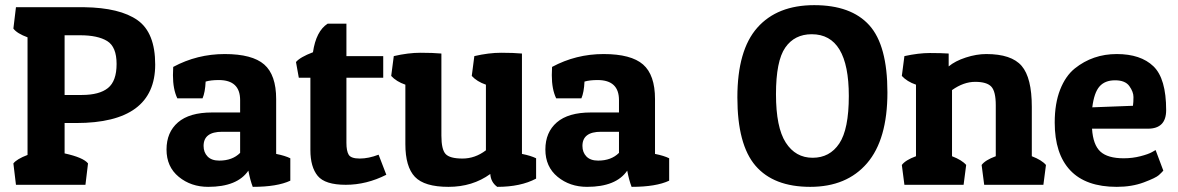

<svg xmlns="http://www.w3.org/2000/svg" viewBox="-20 -718 4576 746"><path d="M276 -240H231V-122Q304 -106 322 -83L312 0H42L32 -83Q45 -100 87 -116V-573Q46 -588 32 -607L42 -690H307Q446 -688 514.5 -639.5Q583 -591 583 -467Q583 -240 276 -240ZM291 -581H231V-349H298Q366 -349 399.5 -376Q433 -403 433 -469.5Q433 -536 396.5 -558.5Q360 -581 291 -581Z M652 -426Q652 -441 653 -458Q746 -508 853 -508Q960 -508 1006.5 -467.5Q1053 -427 1053 -333V-120Q1088 -113 1108 -103V-16Q1057 8 962 8Q952 -18 945 -55Q902 8 789 8Q722 8 674.5 -31Q627 -70 627 -137Q627 -204 671.5 -242.5Q716 -281 804 -281H913V-329Q913 -407 830 -407Q799 -407 779 -401Q777 -359 767 -336H669Q652 -371 652 -426ZM832 -94Q883 -94 913 -124V-206H843Q771 -206 771 -151Q771 -126 786.5 -110Q802 -94 832 -94Z M1326 -626V-500H1469V-416H1326V-163Q1326 -131 1335 -116.5Q1344 -102 1378 -102Q1412 -102 1451 -117L1481 -39Q1404 0 1323.5 0Q1243 0 1214.5 -34.5Q1186 -69 1186 -135V-416H1141L1130 -477Q1146 -496 1196 -515Q1208 -597 1253 -626Z M1885 -42Q1816 8 1722.5 8Q1629 8 1592 -31Q1555 -70 1555 -158V-389Q1520 -401 1500 -423L1510 -500Q1566 -513 1614 -513Q1662 -513 1695 -510V-191Q1695 -137 1711.5 -119.5Q1728 -102 1777 -102Q1826 -102 1868 -134V-389Q1833 -401 1813 -423L1823 -500Q1879 -513 1927 -513Q1975 -513 2008 -510V-120Q2043 -113 2063 -103V-24Q2003 8 1912 8Q1887 -10 1885 -42Z M2124 -426Q2124 -441 2125 -458Q2218 -508 2325 -508Q2432 -508 2478.5 -467.5Q2525 -427 2525 -333V-120Q2560 -113 2580 -103V-16Q2529 8 2434 8Q2424 -18 2417 -55Q2374 8 2261 8Q2194 8 2146.5 -31Q2099 -70 2099 -137Q2099 -204 2143.5 -242.5Q2188 -281 2276 -281H2385V-329Q2385 -407 2302 -407Q2271 -407 2251 -401Q2249 -359 2239 -336H2141Q2124 -371 2124 -426ZM2304 -94Q2355 -94 2385 -124V-206H2315Q2243 -206 2243 -151Q2243 -126 2258.5 -110Q2274 -94 2304 -94Z M3128 8Q2986 8 2915.5 -74Q2845 -156 2845 -339.5Q2845 -523 2922.5 -610.5Q3000 -698 3143.5 -698Q3287 -698 3357.5 -620Q3428 -542 3428 -359Q3428 -176 3349 -84Q3270 8 3128 8ZM3278 -345Q3278 -585 3134 -585Q3067 -585 3031 -533Q2995 -481 2995 -352Q2995 -223 3033 -164Q3071 -105 3137.5 -105Q3204 -105 3241 -160.5Q3278 -216 3278 -345Z M3494 -500Q3549 -512 3593 -512Q3637 -512 3666 -510V-460Q3691 -481 3732.5 -494.5Q3774 -508 3812 -508Q3910 -508 3949.5 -462Q3989 -416 3989 -303V-111Q4028 -96 4044 -77L4034 0H3804L3794 -77Q3808 -96 3849 -111V-309Q3849 -363 3831.5 -381.5Q3814 -400 3769 -400Q3724 -400 3679 -368V-111Q3718 -96 3734 -77L3724 0H3494L3484 -77Q3498 -96 3539 -111V-389Q3504 -401 3484 -423Z M4319 8Q4199 8 4138.5 -56Q4078 -120 4078 -242Q4078 -316 4099 -369.5Q4120 -423 4156 -452Q4226 -508 4319 -508Q4412 -508 4461.5 -460.5Q4511 -413 4511 -290Q4511 -218 4440 -218H4223Q4227 -155 4255.5 -129Q4284 -103 4346 -103Q4380 -103 4411 -111Q4442 -119 4456 -127L4470 -135L4500 -55Q4494 -48 4482.5 -37.5Q4471 -27 4424.5 -9.5Q4378 8 4319 8ZM4382 -307Q4384 -321 4384 -341Q4384 -361 4368 -383.5Q4352 -406 4312.5 -406Q4273 -406 4252 -382Q4231 -358 4224 -301Z"/></svg>

Font: Patua One
Style: Regular
Weight: 400
Designer: luciano Vergara
Foundry: Luciano Vergara
Version: Version 1.002